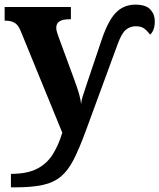

<svg xmlns="http://www.w3.org/2000/svg" viewBox="-20 -566 686 826"><path d="M27 182Q97 182 139.5 160Q182 138 207 98Q232 58 248 5L68 -435Q57 -461 41 -469Q25 -477 5 -477H0V-536H285V-483H276Q251 -483 236.5 -474.5Q222 -466 222 -446Q222 -438 225.5 -426.5Q229 -415 232 -407L299 -225Q313 -187 320 -162.5Q327 -138 329 -118Q330 -132 335 -149Q340 -166 345 -179.5Q350 -193 351 -198L415 -388Q444 -476 478 -511Q512 -546 562 -546Q608 -546 627 -525Q646 -504 646 -475Q646 -454 640.5 -439.5Q635 -425 626 -417Q613 -434 600 -443.5Q587 -453 564 -453Q540 -453 521.5 -438Q503 -423 485 -373L348 0Q321 73 297.5 119.5Q274 166 243 192.5Q212 219 165 229.5Q118 240 44 240H27Z"/></svg>

Font: NotoSerif-Bold
Style: Regular
Weight: 700
Designer: Monotype Design Team
Foundry: Monotype Imaging Inc.
Version: Version 2.007; ttfautohint (v1.8) -l 8 -r 50 -G 200 -x 14 -D